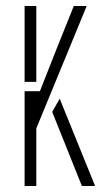

<svg xmlns="http://www.w3.org/2000/svg" viewBox="-20 -620 367 640"><path d="M62 0V-316H113L169 -458L226 -600H269L101 -192V0ZM62 -347V-600H101V-458V-347ZM154 -247 179 -291 297 0H253Z"/></svg>

Font: Big Shoulders Stencil Text Thin
Style: Regular
Weight: 100
Designer: Patric King
Foundry: XO Type Co
Version: Version 2.001